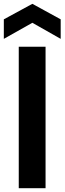

<svg xmlns="http://www.w3.org/2000/svg" viewBox="-29 -983 337 1003"><path d="M69 -739V0H209V-739ZM-9 -780 140 -864 288 -780V-882L140 -963L-9 -882Z"/></svg>

Font: Malmofest SemiBold
Style: Regular
Weight: 600
Designer: Jonny Pinhorn (Poppins), Kolossal
Version: Version 1.004;Glyphs 3.1.2 (3151)